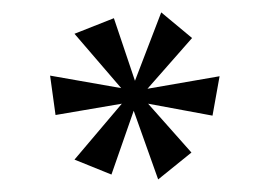

<svg xmlns="http://www.w3.org/2000/svg" viewBox="-20 -721 430 307"><path d="M286.1 -477.1 232.9 -434.1 193.8 -543.9 158.2 -441.9 99.1 -465.8 174.8 -555.2 68.8 -537.1 60.1 -600.1 173.8 -580.1 99.1 -667 162.1 -691.9 195.8 -591.8 237.8 -701.2 287.1 -660.2 215.8 -579.1 331.1 -599.1 319.8 -536.1 216.8 -555.2Z"/></svg>

Font: Rochester
Style: Regular
Weight: 400
Designer: Gillian Fisher
Foundry: Font Diner, Inc DBA Sideshow
Version: Version 1.005